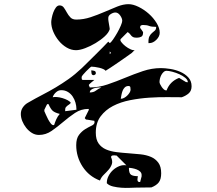

<svg xmlns="http://www.w3.org/2000/svg" viewBox="-20 -827 1040 922"><path d="M433 -443Q430 -441 419.5 -432Q409 -423 407 -420Q406 -418 408.5 -413.5Q411 -409 411 -407Q454 -407 496.5 -421.5Q539 -436 581 -453.5Q623 -471 666 -485.5Q709 -500 753 -500Q772 -500 797.5 -496Q823 -492 846 -482Q869 -472 884.5 -455Q900 -438 900 -413Q900 -391 886.5 -379Q873 -367 853 -360Q826 -360 784.5 -360.5Q743 -361 697 -358Q651 -355 605 -346Q559 -337 522.5 -318Q486 -299 463 -268Q440 -237 440 -190Q440 -157 453.5 -138Q467 -119 489 -109.5Q511 -100 539.5 -96.5Q568 -93 597 -91Q626 -89 654.5 -86Q683 -83 705 -73.5Q727 -64 740.5 -45.5Q754 -27 754 5Q754 33 743 48Q732 63 707 73L633 74Q622 74 603 75Q584 76 563 74.5Q542 73 523 68.5Q504 64 493 53V50Q493 34 501.5 17.5Q510 1 523.5 -11Q537 -23 553.5 -29.5Q570 -36 587 -33L540 -80H537Q535 -80 533.5 -80.5Q532 -81 531 -81Q527 -81 521 -80.5Q515 -80 513 -73Q522 -53 517 -38.5Q512 -24 501.5 -12Q491 0 478.5 12Q466 24 460 40Q407 20 376.5 -27Q346 -74 346 -130Q346 -162 359.5 -179.5Q373 -197 389.5 -207Q406 -217 420 -223.5Q434 -230 434 -240Q434 -244 433 -247Q431 -247 425.5 -248Q420 -249 413.5 -250Q407 -251 401.5 -252Q396 -253 393 -253Q392 -254 389.5 -256.5Q387 -259 387 -260L407 -300Q407 -301 406 -302Q405 -303 405 -304Q369 -304 340 -284.5Q311 -265 283.5 -241.5Q256 -218 228 -198.5Q200 -179 167 -179Q149 -179 133.5 -188.5Q118 -198 106 -213Q94 -228 87 -245.5Q80 -263 80 -280Q80 -297 89.5 -311Q99 -325 113 -333Q151 -355 184 -372Q217 -389 248 -407.5Q279 -426 309.5 -447.5Q340 -469 373 -500Q380 -507 398.5 -525Q417 -543 437 -563Q457 -583 475 -601Q493 -619 500 -627L507 -620Q513 -623 523 -637.5Q533 -652 543 -669.5Q553 -687 560 -703.5Q567 -720 567 -727Q567 -739 557 -753Q547 -767 534 -767Q524 -767 512 -759.5Q500 -752 500 -741V-733Q500 -732 501 -725Q502 -718 503.5 -710Q505 -702 506 -695Q507 -688 507 -687Q502 -670 483 -652.5Q464 -635 439 -620Q414 -605 388.5 -595.5Q363 -586 345 -586Q322 -586 300.5 -598.5Q279 -611 262.5 -631Q246 -651 236 -674.5Q226 -698 226 -721Q226 -727 228.5 -740.5Q231 -754 236 -767.5Q241 -781 248.5 -791Q256 -801 266 -801Q279 -801 286.5 -790.5Q294 -780 301 -767Q308 -754 318 -743.5Q328 -733 346 -733Q381 -733 415.5 -744.5Q450 -756 482 -770Q514 -784 543 -795.5Q572 -807 597 -807Q619 -807 645.5 -794Q672 -781 694.5 -761Q717 -741 732 -716.5Q747 -692 747 -670Q747 -652 731 -636Q715 -620 697 -620H693Q692 -642 697.5 -652.5Q703 -663 710.5 -669Q718 -675 724 -680.5Q730 -686 730 -698Q707 -698 696 -702.5Q685 -707 667 -707Q662 -707 657.5 -705Q653 -703 653 -697V-693Q654 -692 660 -683.5Q666 -675 667 -673V-670Q667 -655 658 -650.5Q649 -646 637 -646Q625 -646 620 -648.5Q615 -651 611.5 -654.5Q608 -658 604.5 -663Q601 -668 593 -673L560 -640Q555 -635 562.5 -625Q570 -615 582 -605.5Q594 -596 607.5 -590Q621 -584 627 -587L613 -573Q606 -568 588.5 -555.5Q571 -543 550.5 -529Q530 -515 512 -503Q494 -491 487 -487Q485 -491 476.5 -495Q468 -499 457.5 -501.5Q447 -504 436 -505.5Q425 -507 419 -507Q417 -507 409.5 -500Q402 -493 393.5 -484.5Q385 -476 378.5 -468Q372 -460 372 -457Q372 -453 372.5 -448Q373 -443 380 -443ZM507 -580V-567L513 -573ZM440 -473Q439 -469 433 -467Q433 -466 430 -466Q421 -466 419.5 -474.5Q418 -483 418 -489Q424 -489 432 -487Q440 -485 440 -477ZM873 -433 882 -432Q882 -443 870 -453Q858 -463 841.5 -470.5Q825 -478 807.5 -482.5Q790 -487 780 -487Q772 -487 765.5 -481Q759 -475 754.5 -466.5Q750 -458 748 -449Q746 -440 746 -433Q746 -429 749 -422.5Q752 -416 756.5 -409.5Q761 -403 766.5 -398Q772 -393 777 -393H780Q796 -436 840 -453ZM563 -353Q569 -353 577 -357.5Q585 -362 591.5 -368.5Q598 -375 602.5 -382.5Q607 -390 607 -396Q607 -401 606 -407.5Q605 -414 597 -414Q586 -414 579 -407Q572 -400 568.5 -390.5Q565 -381 563 -370.5Q561 -360 560 -353ZM457 -407Q451 -407 443.5 -406Q436 -405 428.5 -402Q421 -399 416 -394.5Q411 -390 411 -383Q429 -383 440 -391.5Q451 -400 467 -407ZM347 -303Q347 -318 342.5 -334Q338 -350 329 -363.5Q320 -377 306 -385.5Q292 -394 274 -394Q260 -394 248.5 -383.5Q237 -373 233 -360Q240 -362 253 -361Q266 -360 279.5 -356Q293 -352 304.5 -346Q316 -340 320 -333Q316 -328 311.5 -325Q307 -322 303 -319Q299 -316 296 -312Q293 -308 293 -300V-293L347 -300ZM193 -293Q196 -287 200.5 -276Q205 -265 211 -254Q217 -243 223.5 -234.5Q230 -226 237 -226Q239 -226 240 -227Q244 -240 250.5 -254.5Q257 -269 267 -280Q243 -286 233 -295Q223 -304 213 -327H207Q206 -327 201 -316.5Q196 -306 193 -300ZM660 13Q660 4 653.5 -2.5Q647 -9 637 -13Q627 -17 616.5 -19Q606 -21 599 -21Q599 5 609 12Q619 19 642 19Q642 21 641 26Q640 31 640 35.5Q640 40 642 43.5Q644 47 650 47H653L660 20Z"/></svg>

Font: Genkaimincho
Style: Regular
Weight: 800
Designer: Dr. Ken Lunde (project architect, glyph set definition & overall production); Masataka HATTORI \u670D \u90E8 \u6B63 \u8C
Foundry: Adobe Systems Incorporated
Version: Version 1.00